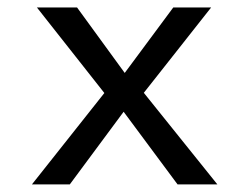

<svg xmlns="http://www.w3.org/2000/svg" viewBox="-20 -485 654 505"><path d="M64 0 265.9 -254.8H279.6L435.7 -465.3H535.3L344.3 -223.2H329L163.6 0ZM551.7 0H447L281.3 -223.2H268L77.1 -465.3H182.7L336 -254.8H347.1Z"/></svg>

Font: Intel One Mono Light
Style: Regular
Weight: 300
Monospace: yes
Designer: Fred Shallcrass
Foundry: Frere-Jones Type LLC
Version: Version 1.004